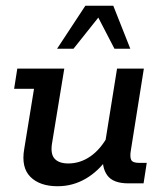

<svg xmlns="http://www.w3.org/2000/svg" viewBox="-20 -636 566 666"><path d="M180 10Q118 10 85.5 -22.5Q53 -55 64 -119L98 -328H29L40 -398H203L161 -142Q154 -103 169 -86Q184 -69 217 -69Q258 -69 293.5 -93.5Q329 -118 355 -166L343 -130L386 -398H479L434 -115Q430 -92 435 -81.5Q440 -71 463 -71H489L478 0H425Q372 0 352 -28Q332 -56 338 -100L340 -116L356 -91Q322 -42 277 -16Q232 10 180 10ZM178 -467 276 -616H373L432 -467H377L321 -575L235 -467Z"/></svg>

Font: Rokkitt Medium
Style: Italic
Weight: 500
Italic angle: -9°
Designer: Vernon Adams
Foundry: Vernon Adams
Version: Version 3.103